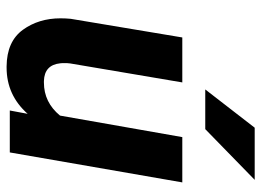

<svg xmlns="http://www.w3.org/2000/svg" viewBox="-126 -664 800 588"><g transform="rotate(90 274.0 -370.0)"><path d="M253.9 -598.6H375.5L530.8 -750H371.1ZM318.4 0H446.8L538.6 -528.3H399.9L334 -153.8C307.1 -121.1 273.4 -104.5 232.9 -104.5C231 -104.5 229.5 -104.5 228 -104.5C195.3 -105.5 177.2 -122.1 173.8 -154.8C173.3 -158.7 173.3 -163.1 173.3 -167.5C173.3 -172.9 173.3 -178.7 174.3 -185.1L232.4 -528.3H94.7L37.6 -186.5C36.6 -175.8 36.1 -165.5 36.1 -155.3C36.1 -110.8 47.9 -72.3 71.3 -40C95.2 -7.3 132.3 9.3 183.1 9.8C184.6 9.8 185.5 9.8 187 9.8C243.2 9.8 290.5 -11.7 328.6 -54.7Z"/></g></svg>

Font: Roboto
Style: Bold Italic
Weight: 700
Italic angle: -12°
Designer: Google
Version: Version 2.137; 2017